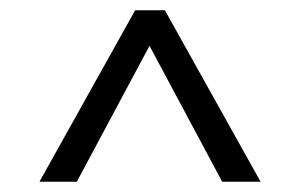

<svg xmlns="http://www.w3.org/2000/svg" viewBox="-20 -883 586 375"><path d="M57 -528 244 -863H302L489 -528H414L253 -829H291L130 -528Z"/></svg>

Font: Pack4
Style: Regular
Weight: 400
Version: Version 2.002